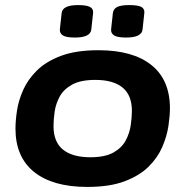

<svg xmlns="http://www.w3.org/2000/svg" viewBox="-20 -729 731 757"><path d="M324 8Q188 8 114.5 -51Q41 -110 41 -222Q41 -253 47 -293Q53 -333 71.5 -374.5Q90 -416 126 -451.5Q162 -487 221 -509Q280 -531 368 -531Q504 -531 577 -472.5Q650 -414 650 -302Q650 -272 644 -232Q638 -192 620 -150Q602 -108 566.5 -72.5Q531 -37 472 -14.5Q413 8 324 8ZM336 -109Q394 -109 427 -127.5Q460 -146 475.5 -175Q491 -204 495.5 -235.5Q500 -267 500 -292Q500 -354 463 -384Q426 -414 356 -414Q298 -414 264.5 -395.5Q231 -377 215.5 -348.5Q200 -320 195.5 -289Q191 -258 191 -232Q191 -169 228.5 -139Q266 -109 336 -109ZM477 -581Q444 -581 430.5 -589Q417 -597 418 -613L425 -677Q427 -694 442 -701.5Q457 -709 490 -709Q524 -709 537.5 -701.5Q551 -694 549 -677L542 -613Q539 -581 477 -581ZM275 -581Q242 -581 228.5 -589Q215 -597 216 -613L223 -677Q226 -709 288 -709Q321 -709 335 -701.5Q349 -694 347 -677L340 -613Q337 -581 275 -581Z"/></svg>

Font: Asap Expanded Expanded Regular
Style: Bold Italic
Weight: 700
Width: 7
Italic angle: -6°
Designer: Pablo Cosgaya
Foundry: Omnibus-Type
Version: Version 3.001; ttfautohint (v1.8.4.7-5d5b)